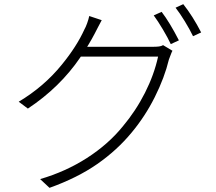

<svg xmlns="http://www.w3.org/2000/svg" viewBox="-20 -846 1040 923"><path d="M840 -652 801 -634Q787 -664 763 -704.5Q739 -745 719 -772L757 -789Q796 -738 840 -652ZM947 -690 908 -672Q892 -705 868.5 -743.5Q845 -782 824 -809L861 -826Q907 -768 947 -690ZM800 -581 792 -560Q771 -473 724.5 -380Q678 -287 613 -209Q543 -124 447.5 -57.5Q352 9 218 57L173 15Q296 -21 398 -86.5Q500 -152 570 -238Q633 -313 677 -400Q721 -487 740 -574H350L373 -621H591H670H712Q732 -621 744 -622.5Q756 -624 764 -629L809 -602Q805 -595 800 -581ZM451 -715 435 -684Q408 -632 366 -570Q268 -426 114 -324L70 -357Q192 -430 277 -535Q349 -623 386 -705Q392 -715 399 -734.5Q406 -754 409 -769L469 -749Z"/></svg>

Font: Merged Yaku Han JP Light
Style: Regular
Weight: 300
Designer: Ryoko NISHIZUKA 西塚涼子 (kana, bopomofo & ideographs); Paul D. Hunt (Latin, Greek & Cyrillic); Sandoll Communications 산돌커뮤니
Foundry: Adobe
Version: Version 2.004